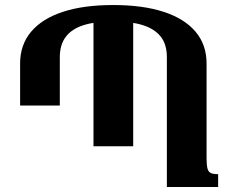

<svg xmlns="http://www.w3.org/2000/svg" viewBox="-20 -744 942 764"><path d="M802 -114Q802 -88 805.5 -74Q809 -60 819 -55.5Q829 -51 848 -51V0H644V-516Q644 -568 619 -599Q594 -630 546.5 -644.5Q499 -659 430 -659Q362 -659 314.5 -644.5Q267 -630 242.5 -598.5Q218 -567 218 -516V-324H60V-491Q60 -566 104 -618Q148 -670 230.5 -697Q313 -724 430 -724Q548 -724 631 -697Q714 -670 758 -618Q802 -566 802 -491ZM352 -670H510V-162H352Z"/></svg>

Font: Noto Serif Armenian
Style: Bold
Weight: 700
Version: Version 2.007